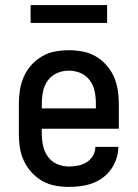

<svg xmlns="http://www.w3.org/2000/svg" viewBox="-20 -725 540 753"><path d="M250 8Q223 8 196 3Q169 -2 145.5 -15.5Q122 -29 103.5 -49.5Q85 -70 73.5 -94.5Q62 -119 58 -146Q54 -173 54 -200V-320Q54 -347 58.5 -374Q63 -401 74 -425.5Q85 -450 103.5 -470.5Q122 -491 145.5 -504.5Q169 -518 196 -523Q223 -528 250 -528Q277 -528 304 -523Q331 -518 354.5 -504.5Q378 -491 396.5 -470.5Q415 -450 426 -425.5Q437 -401 441.5 -374Q446 -347 446 -320V-220H144V-200Q144 -176 149 -153Q154 -130 168 -110.5Q182 -91 204 -81.5Q226 -72 250 -72Q268 -72 286 -75.5Q304 -79 319.5 -88.5Q335 -98 344.5 -114Q354 -130 354 -149H444Q444 -125 436.5 -102.5Q429 -80 415.5 -61Q402 -42 383 -28Q364 -14 342 -6Q320 2 296.5 5Q273 8 250 8ZM144 -300H356V-320Q356 -344 351 -367.5Q346 -391 332 -410Q318 -429 296 -438.5Q274 -448 250 -448Q226 -448 204 -438.5Q182 -429 168 -410Q154 -391 149 -367.5Q144 -344 144 -320ZM100 -635V-705H400V-635Z"/></svg>

Font: Iosevka Fixed Medium
Style: Regular
Weight: 500
Monospace: yes
Designer: Belleve Invis
Foundry: Belleve Invis
Version: Version 32.3.0